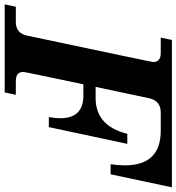

<svg xmlns="http://www.w3.org/2000/svg" viewBox="-16 -786 772 841"><g transform="rotate(90 370.5 -366.0)"><path d="M355.5 0H-30.3L-20 -48.8H46.9Q95.7 -48.8 106.4 -97.7Q222.2 -644 222.2 -650.9Q222.2 -683.6 182.1 -683.6H115.2L125.5 -732.4H771L713.9 -463.9H669.9Q674.8 -497.6 674.8 -525.9Q674.8 -683.6 523.4 -683.6H442.9Q392.1 -683.6 380.9 -632.8L331.1 -398.4H380.4Q502 -398.4 536.6 -537.1H580.6L507.3 -193.4H463.4Q468.3 -221.2 468.3 -243.7Q468.3 -344.7 369.1 -344.7H319.8Q265.6 -88.4 265.6 -81.5Q265.6 -48.8 305.7 -48.8H365.7Z"/></g></svg>

Font: Munson
Style: Bold Italic
Weight: 700
Italic angle: -12°
Designer: Paul James MIller
Foundry: High-Logic / Made with FontCreator
Version: Version 2.10;May 5, 2019;FontCreator 11.5.0.2430 64-bit